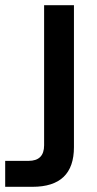

<svg xmlns="http://www.w3.org/2000/svg" viewBox="-72 -520 374 740"><path d="M-52 200H53C160 200 213 149 213 47V-500H98V40C98 80 78 100 38 100H-52Z"/></svg>

Font: Uncut Sans Semibold
Style: Regular
Weight: 600
Designer: Kasper Nordkvist
Foundry: UNCUT.wtf
Version: Version 1.304;Glyphs 3.2 (3246)